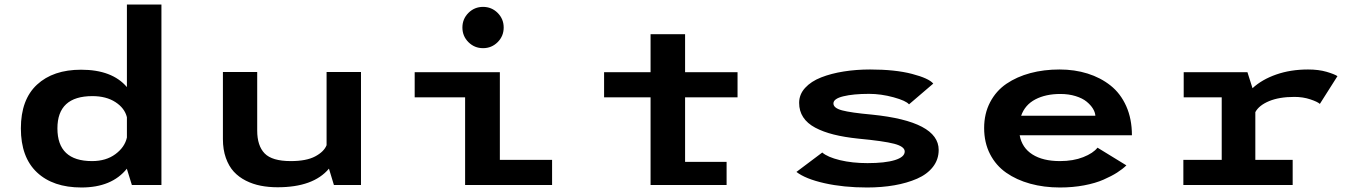

<svg xmlns="http://www.w3.org/2000/svg" viewBox="-20 -820 5990 851"><path d="M339.5 -511Q477 -511 542.5 -434V-800H695.5V0H564.5L542.5 -71V-72.5Q475.5 11 341 11Q215 11 143.8 -56Q72.5 -123 72.5 -251Q72.5 -378.5 144 -444.8Q215.5 -511 339.5 -511ZM234.5 -251Q234.5 -106 388 -106Q450 -106 491.5 -136.8Q533 -167.5 542.5 -210.5V-300.5Q532.5 -341 491.5 -367.5Q450.5 -394 389.5 -394Q234.5 -394 234.5 -251Z M1210.5 10Q1170.5 10 1135.8 3.2Q1101 -3.5 1069.8 -19.2Q1038.5 -35 1016.2 -59.2Q994 -83.5 981 -120.2Q968 -157 968 -203.5V-501H1120V-241.5Q1120 -174 1153 -140Q1186 -106 1269 -106Q1338 -106 1377 -126.8Q1416 -147.5 1427.5 -176.5V-501H1580V0H1460L1438 -72.5Q1369 10 1210.5 10Z M2185.8 -633.2Q2159 -606.5 2121 -606.5Q2083 -606.5 2056.2 -633.2Q2029.5 -660 2029.5 -698Q2029.5 -736 2056.2 -762.8Q2083 -789.5 2121 -789.5Q2159 -789.5 2185.8 -762.8Q2212.5 -736 2212.5 -698Q2212.5 -660 2185.8 -633.2ZM2195.5 -111.5H2427V0H2041.5V-388.5H1818V-500H2195.5Z M2657.5 -388.5V-500H2863.5V-668.5H3016.5V-500H3249V-388.5H3016.5V-102.5H3200.5V0H2863.5V-388.5Z M3823 11Q3719 11 3634.5 -8Q3550 -27 3510 -58L3624.5 -144Q3648 -123.5 3702.8 -110.2Q3757.5 -97 3825 -97Q3903 -97 3946.5 -110.5Q3990 -124 3990 -148.5Q3990 -170.5 3943.2 -182.8Q3896.5 -195 3784.5 -205.5Q3722 -212 3675.2 -223.8Q3628.5 -235.5 3593.2 -254.2Q3558 -273 3540 -300.5Q3522 -328 3522 -364Q3522 -401.5 3548.5 -430.5Q3575 -459.5 3619.8 -477Q3664.5 -494.5 3719.8 -503.2Q3775 -512 3836.5 -512Q3947.5 -512 4022.2 -492.5Q4097 -473 4116.5 -449.5L4009 -357.5Q3996 -373.5 3940.5 -388.8Q3885 -404 3832 -404Q3762 -404 3718 -393.2Q3674 -382.5 3674 -361.5Q3674 -341 3712.5 -330.8Q3751 -320.5 3844.5 -312Q4140.5 -282 4140.5 -155.5Q4140.5 -113 4115 -80.2Q4089.5 -47.5 4044.8 -28Q4000 -8.5 3944.2 1.2Q3888.5 11 3823 11Z M4972.5 -87Q4955.5 -70.5 4931.2 -55Q4907 -39.5 4871.2 -23.8Q4835.5 -8 4785.2 1.5Q4735 11 4678 11Q4607 11 4546.2 -5.8Q4485.5 -22.5 4439.8 -54.5Q4394 -86.5 4368 -137.2Q4342 -188 4342 -252.5Q4342 -316.5 4368.5 -367Q4395 -417.5 4441 -448.8Q4487 -480 4546.8 -496Q4606.5 -512 4676 -512Q4743 -512 4800.5 -494Q4858 -476 4902.2 -441Q4946.5 -406 4971.8 -349.5Q4997 -293 4997 -220.5H4499.5Q4509.5 -165 4556 -135.5Q4602.5 -106 4678 -106Q4737 -106 4781.2 -123.5Q4825.5 -141 4844.5 -165.5ZM4679.5 -403.5Q4615 -403.5 4569 -379.5Q4523 -355.5 4506 -307H4835Q4834 -322.5 4824.2 -338.5Q4814.5 -354.5 4796.2 -369.5Q4778 -384.5 4747.5 -394Q4717 -403.5 4679.5 -403.5Z M5544 -111.5H5709.5V0H5225V-111.5H5395V-388.5H5226.5V-500H5509L5531.5 -429Q5573 -467.5 5636.8 -489.8Q5700.5 -512 5777.5 -512Q5824.5 -512 5859.5 -501.8Q5894.5 -491.5 5908 -482.5L5830 -359.5Q5819.5 -369 5787.2 -379.8Q5755 -390.5 5717 -390.5Q5650 -390.5 5605 -371.8Q5560 -353 5544 -323Z"/></svg>

Font: League Mono Wide SemiBold
Style: Regular
Weight: 600
Width: 8
Designer: Tyler Finck
Foundry: The League of Moveable Type / Tyler Finck
Version: Version 2.210